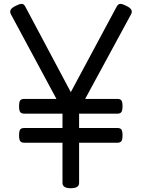

<svg xmlns="http://www.w3.org/2000/svg" viewBox="-20 -983 751 1017"><path d="M355 14Q311 14 311 -14V-227H108Q93 -227 87 -235.5Q81 -244 81 -266Q81 -289 87 -297Q93 -305 108 -305H311V-381H108Q93 -381 87 -389.5Q81 -398 81 -420Q81 -443 87 -451Q93 -459 108 -459H279L38 -907Q31 -920 36.5 -931Q42 -942 63 -952Q82 -962 94.5 -962.5Q107 -963 115 -946L355 -495L597 -946Q606 -963 618 -962.5Q630 -962 649 -952Q670 -942 675.5 -931Q681 -920 674 -907L431 -459H602Q617 -459 623 -451Q629 -443 629 -420Q629 -398 623 -389.5Q617 -381 602 -381H399V-305H602Q617 -305 623 -297Q629 -289 629 -266Q629 -244 623 -235.5Q617 -227 602 -227H399V-14Q399 14 355 14Z"/></svg>

Font: Playwrite HU
Style: Regular
Weight: 400
Designer: Veronika Burian, José Scaglione
Foundry: TypeTogether
Version: Version 1.002